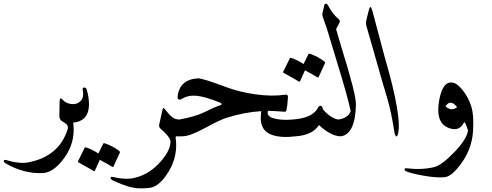

<svg xmlns="http://www.w3.org/2000/svg" viewBox="-80 -734 2651 1034"><path d="M258.8 -195.8Q289.6 -164.1 300.5 -137.5Q311.5 -110.8 315.9 -57.1Q323.7 36.6 266.4 116.2Q209 195.8 148.9 198.2Q47.4 202.1 -49.3 146Q-56.6 142.1 -58.8 136.7Q-61 131.3 -57.6 128.4Q-54.2 125.5 -47.4 127.9Q24.4 149.4 70.8 140.6Q239.3 109.4 285.2 -40.5Q286.1 -44.4 284.2 -56.6Q282.7 -64.5 252.9 -82Q238.8 -91.8 239.7 -113.8L241.2 -189.9Q242.2 -213.4 258.8 -195.8Z M387.2 -251Q407.7 -177.7 393.3 -130.9Q378.9 -84 323.2 -74.7Q283.7 -67.9 253.4 -82Q240.2 -88.4 240.2 -113.8Q240.2 -113.8 241.7 -189.9Q242.2 -214.8 258.8 -195.8Q275.4 -176.8 305.4 -173.6Q335.4 -170.4 354.5 -190.4Q373.5 -210.4 365.7 -250Q362.8 -262.2 373.3 -262.7Q383.8 -263.2 387.2 -251ZM476.1 39.6Q478 35.6 483.9 37.6Q525.9 51.3 562 79.1Q567.4 83 565.4 87.9L530.8 163.6Q528.8 168 520.5 162.1Q513.2 156.7 457.5 126.5L430.7 186Q428.7 190.4 420.4 184.6Q412.1 178.7 342.8 140.6Q338.4 138.2 339.8 134.8L376 62Q377.9 58.1 383.8 60.1Q418.5 71.3 449.7 92.8Z M777.3 -62.5 794.9 -142.1Q798.8 -158.7 806.6 -147.9Q829.1 -117.7 846.2 -104Q863.3 -90.3 886.7 -90.3Q910.2 -89.8 918 -45.7Q925.8 -1.5 902.8 0Q886.2 1 869.6 0Q865.7 0 865.7 5.9Q879.9 103 829.8 187.3Q779.8 271.5 724.9 277.8Q669.9 284.2 630.1 275.4Q590.3 266.6 526.9 237.3Q519.5 233.9 516.6 228.5Q513.7 223.1 516.8 220Q520 216.8 526.4 218.8Q594.7 234.9 641.6 224.6Q739.3 203.1 807.6 107.9Q836.9 67.9 838.4 27.3Q835 2 785.2 -40.5Q774.9 -48.8 777.3 -62.5Z M985.8 -312Q1008.3 -313.5 1140.1 -264.2Q1207.5 -238.8 1295.2 -226.1Q1382.8 -213.4 1458 -224.1Q1471.7 -226.1 1470.7 -209.5Q1468.3 -165.5 1461.9 -138.7Q1460.4 -131.3 1451.2 -132.3Q1400.4 -136.2 1363.3 -137.2Q1353.5 -107.9 1394.8 -96.4Q1436 -85 1496.6 -90.3Q1536.6 -93.8 1527.8 -22.5Q1525.4 -1.5 1512.7 0Q1438.5 9.8 1386.7 -6.8Q1315.9 -30.3 1325.2 -117.2Q1326.7 -130.9 1326.7 -135.3Q1235.8 -129.9 1141.6 -100.1Q1102.5 -87.9 1022.5 -43.9Q942.4 0 902.3 0Q888.7 0 877.4 -19.5Q866.2 -39.1 866.7 -62.5Q867.7 -87.4 886.2 -90.3Q969.7 -105.5 1017.6 -128.4Q1077.6 -158.7 1105.5 -167Q1114.7 -169.9 1112.8 -174.8Q1112.3 -178.7 1103.5 -182.1Q1022.5 -214.4 977.8 -218.3Q933.1 -222.2 898.9 -201.2Q891.1 -196.3 883.3 -198.5Q875.5 -200.7 876.5 -212.9Q885.7 -305.7 985.8 -312Z M1740.7 -90.3Q1757.8 -86.4 1761.2 -78.6Q1764.6 -70.8 1765.6 -55.2Q1768.1 0 1756.8 0Q1703.1 0.5 1637.7 -60.5Q1603 -6.3 1512.7 0Q1503.4 0.5 1497.6 -15.1L1481.4 -56.6Q1477.1 -66.9 1481.7 -78.1Q1486.3 -89.4 1496.6 -90.3Q1606.4 -98.6 1633.8 -155.8Q1637.7 -164.1 1646 -164.1Q1654.3 -164.1 1656.5 -154.8Q1658.7 -145.5 1661.1 -142.6Q1701.2 -97.7 1740.7 -90.3ZM1581.1 -442.4Q1583 -446.3 1588.9 -444.3Q1630.9 -430.7 1667 -402.8Q1672.4 -398.9 1670.4 -394L1635.7 -318.4Q1633.8 -314 1625.5 -319.8Q1618.2 -325.2 1562.5 -355.5L1535.6 -295.9Q1533.7 -291.5 1525.4 -297.4Q1517.1 -303.2 1447.8 -341.3Q1443.4 -343.8 1444.8 -347.2L1481 -419.9Q1482.9 -423.8 1488.8 -421.9Q1523.4 -410.6 1554.7 -389.2Z M1656.2 -660.2Q1665 -696.8 1666.3 -705.3Q1667.5 -713.9 1674.8 -713.9Q1682.1 -713.9 1687.5 -703.6Q1710.4 -659.2 1743.7 -630.9Q1755.4 -621.1 1746.1 -607.9L1730 -577.1Q1746.1 -521 1760.7 -472.7Q1837.9 -225.6 1836.9 -170.9Q1833.5 -12.7 1756.8 0Q1739.7 2.4 1730 -65.9Q1726.6 -88.9 1740.7 -90.3Q1793.9 -96.7 1808.6 -135.3Q1792 -213.9 1740.7 -380.9Q1689.5 -547.9 1678.7 -585.4L1658.7 -641.6Q1654.8 -653.3 1656.2 -660.2Z M1905.8 -677.7Q1914.1 -712.9 1924.3 -679.7Q1924.3 -679.7 1991.7 -426.8Q2089.8 -89.8 2061.5 -6.8Q2057.6 4.4 2052 -1.2Q2046.4 -6.8 2044.9 -17.6Q2026.4 -135.7 2004.9 -206.5Q1983.4 -277.3 1949.7 -397L1893.6 -592.8Q1888.7 -609.4 1893.1 -626.5Z M2285.2 -194.3Q2302.7 -291 2350.1 -290Q2378.4 -290 2410.4 -250.2Q2442.4 -210.4 2458 -160.6Q2473.6 -110.8 2467 -22.5Q2460.4 65.9 2408 140.6Q2355.5 215.3 2316.4 220Q2277.3 224.6 2210 213.6Q2142.6 202.6 2110.4 189.9Q2098.6 185.5 2098.9 178.2Q2099.1 170.9 2110.4 172.4Q2190.9 182.1 2257.8 166Q2298.3 156.2 2366 86.2Q2433.6 16.1 2440.4 -31.2Q2428.2 -72.3 2419.9 -76.7Q2392.6 -18.6 2328.6 -48.3Q2264.6 -78.1 2285.2 -194.3ZM2381.8 -156.7Q2344.7 -203.6 2319.3 -161.1Q2349.6 -132.8 2381.8 -156.7Z"/></svg>

Font: Amiri
Style: Slanted
Weight: 400
Italic angle: 9°
Designer: Khaled Hosny
Version: Version 000.107